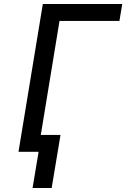

<svg xmlns="http://www.w3.org/2000/svg" viewBox="-20 -755 640 955"><path d="M142 180 172 0H72L193 -735H588L574 -651H276L183 -84H281L237 180Z"/></svg>

Font: Iosevka Aile Medium
Style: Italic
Weight: 500
Italic angle: -9°
Designer: Belleve Invis
Foundry: Belleve Invis
Version: Version 31.1.0; ttfautohint (v1.8.4)